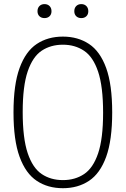

<svg xmlns="http://www.w3.org/2000/svg" viewBox="-20 -932 628 960"><path d="M294.5 9Q219 9 163.8 -27.8Q108.5 -64.5 78 -147.8Q47.5 -231 47.5 -370Q47.5 -509 78 -592.2Q108.5 -675.5 163.8 -712.2Q219 -749 294.5 -749Q369.5 -749 425 -712.2Q480.5 -675.5 510.8 -592.2Q541 -509 541 -370Q541 -231 510.8 -147.8Q480.5 -64.5 425 -27.8Q369.5 9 294.5 9ZM294.5 -31.5Q355 -31.5 400.2 -61.5Q445.5 -91.5 470.5 -165Q495.5 -238.5 495.5 -368Q495.5 -499.5 470.5 -573.8Q445.5 -648 400.2 -678.2Q355 -708.5 294.5 -708.5Q233.5 -708.5 188.5 -678.5Q143.5 -648.5 118.5 -575Q93.5 -501.5 93.5 -372Q93.5 -240.5 118.5 -166.2Q143.5 -92 188.5 -61.8Q233.5 -31.5 294.5 -31.5ZM386.5 -841.5Q371 -841.5 361.2 -850.8Q351.5 -860 351.5 -876Q351.5 -892 361.2 -901.8Q371 -911.5 386.5 -911.5Q402 -911.5 411.8 -901.8Q421.5 -892 421.5 -876Q421.5 -860 411.8 -850.8Q402 -841.5 386.5 -841.5ZM202.5 -841.5Q187 -841.5 177.2 -850.8Q167.5 -860 167.5 -876Q167.5 -892 177.2 -901.8Q187 -911.5 202.5 -911.5Q218 -911.5 227.8 -901.8Q237.5 -892 237.5 -876Q237.5 -860 227.8 -850.8Q218 -841.5 202.5 -841.5Z"/></svg>

Font: Encode Sans Condensed ExtraLight
Style: Regular
Weight: 200
Width: 3
Designer: Multiple Designers
Foundry: Impallari Type
Version: Version 3.000; ttfautohint (v1.8.3) -l 8 -r 50 -G 200 -x 14 